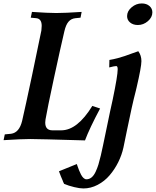

<svg xmlns="http://www.w3.org/2000/svg" viewBox="-33 -792 882 1087"><path d="M-12.7 1.5 -5.9 -31.2 29.8 -34.7Q76.2 -41 92.3 -107.9Q110.4 -186 147.9 -362.8Q185.5 -539.6 201.2 -619.1Q203.1 -635.7 203.1 -645.5Q203.1 -686 172.4 -689L141.1 -691.9L147.9 -724.6Q240.2 -718.3 285.6 -718.3Q335 -718.3 429.2 -724.6L422.9 -691.9L394 -689Q369.6 -686.5 354.7 -668.9Q339.8 -651.4 331.5 -615.2Q310.1 -524.4 272.5 -350.1Q234.9 -175.8 224.6 -115.2Q223.1 -107.4 223.1 -98.1Q223.1 -54.2 263.7 -54.2H314Q404.8 -54.2 489.7 -192.4L533.7 -177.7Q474.1 -65.9 448.2 2.9Q183.6 -4.9 138.2 -4.9Q90.8 -4.9 -12.7 1.5ZM456.1 223.1Q472.2 223.1 485.4 212.4Q498.5 201.7 508.3 180.7Q518.1 159.7 524.2 139.6Q530.3 119.6 537.1 90.8V91.3Q546.9 49.3 570.1 -64Q593.3 -177.2 605 -228Q633.3 -363.8 633.3 -399.9Q633.3 -418 625 -418Q615.2 -418 585.4 -410.2L586.4 -452.6Q610.4 -456.5 634 -462.9Q657.7 -469.2 672.9 -474.6Q688 -480 712.4 -488.8Q736.8 -497.6 750 -502Q767.6 -478.5 767.6 -445.8Q767.6 -413.6 740.2 -295.9Q738.8 -290.5 738 -286.9Q737.3 -283.2 736.3 -279.3Q724.1 -232.9 712.4 -179.9Q700.7 -127 686 -55.2Q671.4 16.6 666 42.5Q656.7 85.4 636.5 126.2Q616.2 167 587.6 200.4Q559.1 233.9 520 254.4Q481 274.9 439 274.9Q418.5 274.9 387 267.3Q355.5 259.8 330.1 249Q329.1 247.1 327.4 243.7Q325.7 240.2 324.5 237.3Q323.2 234.4 322.3 231.9L322.8 232.4Q311.5 207.5 300.8 177.7L401.9 136.7Q402.3 137.7 406.2 149.4Q410.2 161.1 414.6 172.1Q418.9 183.1 425.3 195.6Q431.6 208 439.7 215.6Q447.8 223.1 456.1 223.1ZM769.5 -772.5Q796.4 -772.5 813 -758.1Q829.6 -743.7 829.6 -722.2Q829.6 -693.8 804.2 -672.1Q778.8 -650.4 747.6 -650.4Q720.7 -650.4 703.6 -664.6Q686.5 -678.7 686.5 -700.7Q686.5 -729 712.2 -750.7Q737.8 -772.5 769.5 -772.5Z"/></svg>

Font: Flanker
Style: Bold Italic
Weight: 700
Italic angle: -12°
Designer: Flanker
Version: Version 2.000